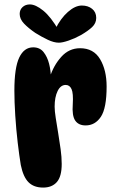

<svg xmlns="http://www.w3.org/2000/svg" viewBox="-20 -846 520 868"><path d="M45 -436Q45 -540 67 -586Q89 -632 130 -632Q160 -632 177 -610.5Q194 -589 202 -557.5Q210 -526 210 -494L205 -496Q222 -550 257 -589Q292 -628 342 -628Q403 -628 432.5 -578.5Q462 -529 462 -455Q462 -357 436 -318Q410 -279 367 -279Q335 -279 320 -301Q305 -323 309 -375Q312 -424 303.5 -443Q295 -462 277 -462Q254 -462 240.5 -434.5Q227 -407 227 -364Q227 -344 232 -312.5Q237 -281 243 -244.5Q249 -208 254 -172Q259 -136 259 -105Q259 -48 237 -23Q215 2 175 2Q133 2 109 -22Q85 -46 74 -100Q67 -142 60 -201.5Q53 -261 49 -323.5Q45 -386 45 -436ZM246 -653Q224 -653 196.5 -666Q169 -679 140 -697Q108 -719 88.5 -739.5Q69 -760 69 -783Q69 -802 82 -814Q95 -826 115 -826Q141 -826 175.5 -798Q210 -770 246 -708L230 -714Q254 -763 287 -792Q320 -821 350 -821Q378 -821 396.5 -806Q415 -791 415 -765Q415 -741 396.5 -723.5Q378 -706 345 -687Q318 -672 290 -662.5Q262 -653 246 -653Z"/></svg>

Font: DynaPuff Medium
Style: Regular
Weight: 500
Version: Version 2.000